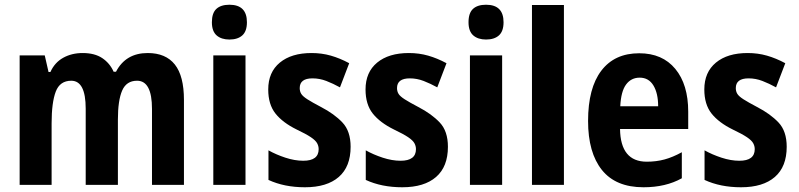

<svg xmlns="http://www.w3.org/2000/svg" viewBox="-20 -781 3373 811"><path d="M604 -557Q680 -557 718.5 -508.5Q757 -460 757 -359V0H622V-321Q622 -440 559 -440Q514 -440 496 -398.5Q478 -357 478 -276V0H342V-322Q342 -440 281 -440Q233 -440 215.5 -394Q198 -348 198 -260V0H63V-547H169L185 -477H193Q211 -517 247 -537Q283 -557 329 -557Q380 -557 412 -535.5Q444 -514 460 -478H470Q511 -557 604 -557Z M949 -761Q1023 -761 1023 -687Q1023 -649 1003.5 -631.5Q984 -614 949 -614Q915 -614 895 -631.5Q875 -649 875 -687Q875 -726 894 -743.5Q913 -761 949 -761ZM1017 -547V0H881V-547Z M1461 -161Q1461 -77 1411 -33.5Q1361 10 1268 10Q1181 10 1114 -21V-146Q1146 -128 1185.5 -115Q1225 -102 1261 -102Q1326 -102 1326 -151Q1326 -164 1319.5 -176Q1313 -188 1293 -201.5Q1273 -215 1233 -234Q1174 -263 1143.5 -301.5Q1113 -340 1113 -403Q1113 -476 1162 -516.5Q1211 -557 1296 -557Q1339 -557 1377.5 -546Q1416 -535 1455 -514L1416 -412Q1387 -428 1358.5 -439Q1330 -450 1300 -450Q1246 -450 1246 -409Q1246 -395 1252.5 -384.5Q1259 -374 1278.5 -361.5Q1298 -349 1336 -329Q1392 -300 1426.5 -263.5Q1461 -227 1461 -161Z M1872 -161Q1872 -77 1822 -33.5Q1772 10 1679 10Q1592 10 1525 -21V-146Q1557 -128 1596.5 -115Q1636 -102 1672 -102Q1737 -102 1737 -151Q1737 -164 1730.5 -176Q1724 -188 1704 -201.5Q1684 -215 1644 -234Q1585 -263 1554.5 -301.5Q1524 -340 1524 -403Q1524 -476 1573 -516.5Q1622 -557 1707 -557Q1750 -557 1788.5 -546Q1827 -535 1866 -514L1827 -412Q1798 -428 1769.5 -439Q1741 -450 1711 -450Q1657 -450 1657 -409Q1657 -395 1663.5 -384.5Q1670 -374 1689.5 -361.5Q1709 -349 1747 -329Q1803 -300 1837.5 -263.5Q1872 -227 1872 -161Z M2033 -761Q2107 -761 2107 -687Q2107 -649 2087.5 -631.5Q2068 -614 2033 -614Q1999 -614 1979 -631.5Q1959 -649 1959 -687Q1959 -726 1978 -743.5Q1997 -761 2033 -761ZM2101 -547V0H1965V-547Z M2362 0H2227V-760H2362Z M2680 -556Q2778 -556 2832.5 -490Q2887 -424 2887 -309V-236H2599Q2601 -98 2712 -98Q2752 -98 2787 -107.5Q2822 -117 2860 -138V-28Q2792 10 2698 10Q2581 10 2522.5 -63Q2464 -136 2464 -270Q2464 -409 2520 -482.5Q2576 -556 2680 -556ZM2682 -453Q2646 -453 2624.5 -424Q2603 -395 2600 -332H2760Q2760 -387 2740 -420Q2720 -453 2682 -453Z M3303 -161Q3303 -77 3253 -33.5Q3203 10 3110 10Q3023 10 2956 -21V-146Q2988 -128 3027.5 -115Q3067 -102 3103 -102Q3168 -102 3168 -151Q3168 -164 3161.5 -176Q3155 -188 3135 -201.5Q3115 -215 3075 -234Q3016 -263 2985.5 -301.5Q2955 -340 2955 -403Q2955 -476 3004 -516.5Q3053 -557 3138 -557Q3181 -557 3219.5 -546Q3258 -535 3297 -514L3258 -412Q3229 -428 3200.5 -439Q3172 -450 3142 -450Q3088 -450 3088 -409Q3088 -395 3094.5 -384.5Q3101 -374 3120.5 -361.5Q3140 -349 3178 -329Q3234 -300 3268.5 -263.5Q3303 -227 3303 -161Z"/></svg>

Font: Noto Sans Thai Cond
Style: Bold
Weight: 700
Width: 3
Designer: Monotype Design Team
Foundry: Monotype Imaging Inc.
Version: Version 2.002; ttfautohint (v1.8.4.7-5d5b)